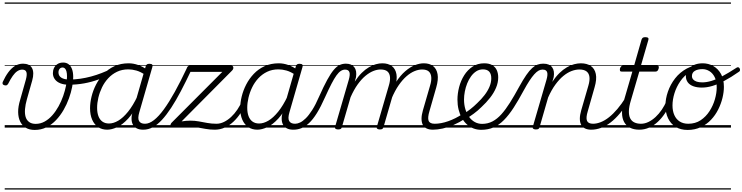

<svg xmlns="http://www.w3.org/2000/svg" viewBox="-38 -1030 5994 1550"><path d="M242 19Q200 19 170.5 1.5Q141 -16 125 -48.5Q109 -81 108.5 -125.5Q108 -170 125 -225L171 -388Q182 -429 175 -448.5Q168 -468 141 -468Q121 -468 102 -455.5Q83 -443 65 -417.5Q47 -392 28 -354Q23 -346 17.5 -342.5Q12 -339 0 -341Q-13 -344 -16.5 -352Q-20 -360 -15 -370Q5 -414 29.5 -447Q54 -480 83.5 -498Q113 -516 148 -516Q174 -516 192.5 -507Q211 -498 220.5 -480.5Q230 -463 230.5 -437.5Q231 -412 222 -380L179 -228Q167 -186 164 -150Q161 -114 168.5 -87.5Q176 -61 196.5 -45.5Q217 -30 250 -30Q289 -30 323 -49Q357 -68 385 -100Q413 -132 435 -172Q457 -212 472 -255Q487 -298 495 -338.5Q503 -379 503 -412Q503 -438 498.5 -454Q494 -470 486 -477.5Q478 -485 468 -485Q454 -485 449.5 -495Q445 -505 451 -515Q457 -525 473 -525Q497 -525 515 -512Q533 -499 543 -473Q553 -447 553 -408Q553 -373 544.5 -328.5Q536 -284 518.5 -235.5Q501 -187 475 -142Q449 -97 414.5 -60.5Q380 -24 337 -2.5Q294 19 242 19ZM0 490H604V500H0ZM0 -20H604V0H0ZM0 -505H604V-500H0ZM0 -1010H604V-1000H0Z M517 -346Q478 -346 449 -357.5Q420 -369 404.5 -390.5Q389 -412 389 -439Q389 -462 398 -481Q407 -500 425.5 -512.5Q444 -525 472 -525Q486 -525 489 -515Q492 -505 486.5 -495Q481 -485 468 -485Q452 -485 443 -474Q434 -463 434 -445Q434 -418 457 -403Q480 -388 521 -388Q566 -388 610.5 -394.5Q655 -401 697.5 -412.5Q740 -424 781.5 -440Q823 -456 861 -475Q874 -481 880 -474Q886 -467 884.5 -455.5Q883 -444 872 -439Q817 -410 759.5 -389Q702 -368 641.5 -357Q581 -346 517 -346ZM604 490H623V500H604ZM604 -20H623V0H604ZM604 -505H623V-500H604ZM604 -1010H623V-1000H604Z M828 17Q785 17 754 -4Q723 -25 706 -64Q689 -103 689 -156Q689 -200 701 -250Q713 -300 737.5 -347.5Q762 -395 799 -434Q836 -473 886.5 -496Q937 -519 1001 -519Q1039 -519 1078 -505Q1117 -491 1149 -467L1138 -423Q1097 -451 1063 -460.5Q1029 -470 998 -470Q947 -470 906.5 -450.5Q866 -431 835.5 -398Q805 -365 785.5 -324.5Q766 -284 756 -241.5Q746 -199 746 -160Q746 -121 756.5 -92.5Q767 -64 788.5 -48.5Q810 -33 842 -33Q878 -33 917 -56Q956 -79 996 -128.5Q1036 -178 1072 -254L1085 -213Q1044 -124 997.5 -73.5Q951 -23 907 -3Q863 17 828 17ZM1117 17Q1088 17 1067.5 7Q1047 -3 1036 -22Q1025 -41 1024 -68Q1023 -95 1033 -129L1138 -494Q1142 -506 1148.5 -510.5Q1155 -515 1168 -515Q1186 -515 1191 -508Q1196 -501 1192 -489L1087 -125Q1072 -75 1084.5 -53Q1097 -31 1132 -31Q1141 -31 1145 -23.5Q1149 -16 1147.5 -7Q1146 2 1138.5 9.5Q1131 17 1117 17ZM622 490H1257V500H622ZM622 -20H1257V0H622ZM622 -505H1257V-500H622ZM622 -1010H1257V-1000H622Z M1119 17Q1108 17 1103.5 9.5Q1099 2 1101 -7Q1103 -16 1111 -23.5Q1119 -31 1133 -31Q1167 -31 1205 -60.5Q1243 -90 1285 -147.5Q1327 -205 1373.5 -289Q1420 -373 1471 -481Q1475 -488 1482 -489Q1489 -490 1496 -486.5Q1503 -483 1506.5 -476.5Q1510 -470 1506 -463Q1462 -370 1422 -294Q1382 -218 1344 -160Q1306 -102 1269.5 -62.5Q1233 -23 1196 -3Q1159 17 1119 17ZM1257 490H1340V500H1257ZM1257 -20H1340V0H1257ZM1257 -505H1340V-500H1257ZM1257 -1010H1340V-1000H1257Z M1696 17Q1657 17 1621.5 10.5Q1586 4 1551.5 -2Q1517 -8 1479 -8Q1453 -8 1429 -6.5Q1405 -5 1385.5 -2.5Q1366 0 1353 0Q1343 0 1339.5 -7Q1336 -14 1338.5 -23Q1341 -32 1346 -38L1757 -450H1480Q1471 -450 1468 -456Q1465 -462 1468 -475Q1472 -487 1478 -493.5Q1484 -500 1493 -500H1828Q1839 -500 1843 -493.5Q1847 -487 1845.5 -478Q1844 -469 1836 -461L1428 -50Q1448 -53 1464 -54.5Q1480 -56 1498 -56Q1534 -56 1567 -50Q1600 -44 1635 -37.5Q1670 -31 1710 -31Q1720 -31 1723 -24.5Q1726 -18 1724 -6Q1722 6 1714.5 11.5Q1707 17 1696 17ZM1339 490H1834V500H1339ZM1339 -20H1834V0H1339ZM1339 -505H1834V-500H1339ZM1339 -1010H1834V-1000H1339Z M1696 17Q1685 17 1680 9.5Q1675 2 1677 -7Q1679 -16 1687 -23.5Q1695 -31 1710 -31Q1740 -31 1770 -45.5Q1800 -60 1827.5 -85.5Q1855 -111 1878 -145Q1901 -179 1917 -217Q1921 -228 1930 -228Q1939 -228 1946 -221.5Q1953 -215 1949 -204Q1931 -158 1905 -118Q1879 -78 1846.5 -47.5Q1814 -17 1776 0Q1738 17 1696 17ZM1834 490V500ZM1834 -20V0ZM1834 -505V-500ZM1834 -1010V-1000Z M2040 17Q1997 17 1966 -4Q1935 -25 1918 -64Q1901 -103 1901 -156Q1901 -200 1913 -250Q1925 -300 1949.5 -347.5Q1974 -395 2011 -434Q2048 -473 2098.5 -496Q2149 -519 2213 -519Q2251 -519 2290 -505Q2329 -491 2361 -467L2350 -423Q2309 -451 2275 -460.5Q2241 -470 2210 -470Q2159 -470 2118.5 -450.5Q2078 -431 2047.5 -398Q2017 -365 1997.5 -324.5Q1978 -284 1968 -241.5Q1958 -199 1958 -160Q1958 -121 1968.5 -92.5Q1979 -64 2000.5 -48.5Q2022 -33 2054 -33Q2090 -33 2129 -56Q2168 -79 2208 -128.5Q2248 -178 2284 -254L2297 -213Q2256 -124 2209.5 -73.5Q2163 -23 2119 -3Q2075 17 2040 17ZM2329 17Q2300 17 2279.5 7Q2259 -3 2248 -22Q2237 -41 2236 -68Q2235 -95 2245 -129L2350 -494Q2354 -506 2360.5 -510.5Q2367 -515 2380 -515Q2398 -515 2403 -508Q2408 -501 2404 -489L2299 -125Q2284 -75 2296.5 -53Q2309 -31 2344 -31Q2353 -31 2357 -23.5Q2361 -16 2359.5 -7Q2358 2 2350.5 9.5Q2343 17 2329 17ZM1834 490H2469V500H1834ZM1834 -20H2469V0H1834ZM1834 -505H2469V-500H1834ZM1834 -1010H2469V-1000H1834Z M2331 17Q2322 17 2318 9.5Q2314 2 2316 -7Q2318 -16 2325.5 -23.5Q2333 -31 2345 -31Q2363 -31 2384.5 -41Q2406 -51 2430.5 -75Q2455 -99 2482.5 -142Q2510 -185 2538 -250Q2575 -333 2603.5 -385Q2632 -437 2656 -465.5Q2680 -494 2703.5 -505Q2727 -516 2754 -516Q2764 -516 2767 -509Q2770 -502 2768 -492.5Q2766 -483 2760.5 -475.5Q2755 -468 2747 -468Q2730 -468 2713 -457Q2696 -446 2678 -421Q2660 -396 2638 -353.5Q2616 -311 2587 -247Q2552 -168 2520 -116.5Q2488 -65 2456.5 -36Q2425 -7 2394.5 5Q2364 17 2331 17ZM2469 490H2569V500H2469ZM2469 -20H2569V0H2469ZM2469 -505H2569V-500H2469ZM2469 -1010H2569V-1000H2469Z M2691 15Q2679 15 2671.5 10Q2664 5 2667 -6L2778 -387Q2790 -429 2782.5 -448.5Q2775 -468 2748 -468Q2737 -468 2732 -475.5Q2727 -483 2728 -492.5Q2729 -502 2736 -509Q2743 -516 2754 -516Q2777 -516 2794 -509Q2811 -502 2822 -488Q2833 -474 2836.5 -453.5Q2840 -433 2836 -407L2826 -371Q2853 -413 2882 -441.5Q2911 -470 2940 -487Q2969 -504 2996.5 -511.5Q3024 -519 3048 -519Q3096 -519 3125.5 -496.5Q3155 -474 3162.5 -431Q3170 -388 3151 -325L3058 -4Q3055 6 3049 10.5Q3043 15 3028 15Q3016 15 3008.5 10Q3001 5 3004 -6L3101 -339Q3113 -378 3110.5 -407.5Q3108 -437 3090 -453Q3072 -469 3034 -469Q3006 -469 2975 -456.5Q2944 -444 2912 -417.5Q2880 -391 2849.5 -348.5Q2819 -306 2792 -245L2722 -4Q2720 6 2713 10.5Q2706 15 2691 15ZM3457 17Q3427 17 3406 7Q3385 -3 3375 -23Q3365 -43 3365 -72Q3365 -101 3376 -139L3434 -339Q3446 -378 3443.5 -407.5Q3441 -437 3423.5 -453Q3406 -469 3369 -469Q3341 -469 3309 -456Q3277 -443 3244.5 -415Q3212 -387 3181 -342.5Q3150 -298 3123 -234H3099Q3124 -313 3159 -367Q3194 -421 3233.5 -455Q3273 -489 3311.5 -504Q3350 -519 3383 -519Q3430 -519 3458.5 -496.5Q3487 -474 3494.5 -431Q3502 -388 3484 -325L3429 -133Q3413 -80 3422 -55.5Q3431 -31 3471 -31Q3480 -31 3484 -23.5Q3488 -16 3486.5 -7Q3485 2 3478 9.5Q3471 17 3457 17ZM2569 490H3596V500H2569ZM2569 -20H3596V0H2569ZM2569 -505H3596V-500H2569ZM2569 -1010H3596V-1000H2569Z M3457 17Q3444 17 3440 9.5Q3436 2 3439 -7Q3442 -16 3450.5 -23.5Q3459 -31 3471 -31Q3522 -31 3580.5 -51.5Q3639 -72 3697 -110Q3705 -115 3711.5 -112Q3718 -109 3722 -101Q3726 -93 3725.5 -85Q3725 -77 3717 -72Q3671 -42 3625 -22Q3579 -2 3536 7.5Q3493 17 3457 17ZM3595 490V500ZM3595 -20V0ZM3595 -505V-500ZM3595 -1010V-1000Z M3696 -106Q3729 -125 3759 -148.5Q3789 -172 3815 -198Q3848 -229 3873.5 -262Q3899 -295 3913.5 -329.5Q3928 -364 3928 -398Q3928 -433 3911.5 -451.5Q3895 -470 3860 -470Q3850 -470 3845.5 -477Q3841 -484 3842.5 -494Q3844 -504 3851 -511.5Q3858 -519 3871 -519Q3911 -519 3936 -504Q3961 -489 3972.5 -463.5Q3984 -438 3984 -405Q3984 -363 3966.5 -321.5Q3949 -280 3918.5 -241Q3888 -202 3848 -165Q3820 -137 3786 -112Q3752 -87 3717 -66ZM3596 490H4040V500H3596ZM3596 -20H4040V0H3596ZM3596 -505H4040V-500H3596ZM3596 -1010H4040V-1000H3596Z M3847 18Q3813 18 3783.5 6.5Q3754 -5 3730.5 -26.5Q3707 -48 3690 -78.5Q3673 -109 3664 -146Q3655 -183 3655 -225Q3655 -275 3668.5 -327Q3682 -379 3709.5 -422.5Q3737 -466 3777.5 -492.5Q3818 -519 3871 -519Q3881 -519 3885 -511.5Q3889 -504 3887 -494Q3885 -484 3878 -477Q3871 -470 3861 -470Q3831 -470 3807 -454.5Q3783 -439 3764.5 -413.5Q3746 -388 3733.5 -356.5Q3721 -325 3714.5 -291Q3708 -257 3708 -227Q3708 -184 3719 -148Q3730 -112 3749.5 -85.5Q3769 -59 3795.5 -44.5Q3822 -30 3854 -30Q3900 -30 3938 -50Q3976 -70 4010 -108Q4044 -146 4079 -201.5Q4114 -257 4153 -329Q4185 -387 4210.5 -424Q4236 -461 4258.5 -481Q4281 -501 4302 -508.5Q4323 -516 4346 -516Q4357 -516 4361.5 -509Q4366 -502 4365 -492.5Q4364 -483 4357 -475.5Q4350 -468 4339 -468Q4324 -468 4308.5 -459Q4293 -450 4275 -430Q4257 -410 4236 -378Q4215 -346 4190 -300Q4147 -220 4108.5 -160.5Q4070 -101 4030.5 -61Q3991 -21 3946.5 -1.5Q3902 18 3847 18ZM4040 490H4165V500H4040ZM4040 -20H4165V0H4040ZM4040 -505H4165V-500H4040ZM4040 -1010H4165V-1000H4040Z M4735 17Q4706 17 4685 7Q4664 -3 4653.5 -23Q4643 -43 4643 -72Q4643 -101 4654 -139L4712 -339Q4724 -380 4720.5 -409Q4717 -438 4697 -453.5Q4677 -469 4639 -469Q4609 -469 4576 -456.5Q4543 -444 4510 -417Q4477 -390 4445.5 -347Q4414 -304 4387 -243L4318 -4Q4316 6 4309.5 10.5Q4303 15 4287 15Q4276 15 4268 10Q4260 5 4263 -6L4374 -387Q4386 -429 4378.5 -448.5Q4371 -468 4344 -468Q4333 -468 4328 -475.5Q4323 -483 4324.5 -492.5Q4326 -502 4332.5 -509Q4339 -516 4350 -516Q4374 -516 4391.5 -508.5Q4409 -501 4419.5 -486.5Q4430 -472 4433 -452.5Q4436 -433 4432 -408L4421 -369Q4449 -412 4478.5 -440.5Q4508 -469 4538 -486.5Q4568 -504 4597 -511.5Q4626 -519 4651 -519Q4700 -519 4731.5 -497.5Q4763 -476 4772 -433Q4781 -390 4762 -325L4707 -132Q4691 -80 4700.5 -55.5Q4710 -31 4750 -31Q4759 -31 4763 -23.5Q4767 -16 4765.5 -7Q4764 2 4756.5 9.5Q4749 17 4735 17ZM4165 490H4874V500H4165ZM4165 -20H4874V0H4165ZM4165 -505H4874V-500H4165ZM4165 -1010H4874V-1000H4165Z M4735 17Q4724 17 4719 9.5Q4714 2 4716 -7Q4718 -16 4726 -23.5Q4734 -31 4749 -31Q4779 -31 4812 -44Q4845 -57 4878.5 -83.5Q4912 -110 4946 -150Q4980 -190 5014 -244Q5022 -256 5031 -254.5Q5040 -253 5044.5 -244Q5049 -235 5043 -225Q5006 -162 4968 -116.5Q4930 -71 4891.5 -41.5Q4853 -12 4813.5 2.5Q4774 17 4735 17ZM4873 490V500ZM4873 -20V0ZM4873 -505V-500ZM4873 -1010V-1000Z M5123 17Q5079 17 5048 1Q5017 -15 5000.5 -45Q4984 -75 4983.5 -118Q4983 -161 4998 -215L5067 -452H4981Q4970 -452 4967.5 -458.5Q4965 -465 4967 -477Q4971 -489 4977 -494.5Q4983 -500 4993 -500H5081L5141 -710Q5145 -721 5151.5 -725.5Q5158 -730 5172 -730Q5188 -730 5194 -724Q5200 -718 5196 -707L5136 -500H5266Q5277 -500 5279.5 -494Q5282 -488 5279 -476Q5275 -463 5269 -457.5Q5263 -452 5253 -452H5123L5055 -219Q5040 -170 5039 -134.5Q5038 -99 5049 -76Q5060 -53 5082.5 -42Q5105 -31 5136 -31Q5146 -31 5150.5 -23.5Q5155 -16 5153.5 -7Q5152 2 5144.5 9.5Q5137 17 5123 17ZM4874 490H5262V500H4874ZM4874 -20H5262V0H4874ZM4874 -505H5262V-500H4874ZM4874 -1010H5262V-1000H4874Z M5123 17Q5112 17 5107 9.5Q5102 2 5104 -7Q5106 -16 5114 -23.5Q5122 -31 5137 -31Q5167 -31 5197 -45.5Q5227 -60 5254.5 -85.5Q5282 -111 5305 -145Q5328 -179 5344 -217Q5348 -228 5357 -228Q5366 -228 5373 -221.5Q5380 -215 5376 -204Q5358 -158 5332 -118Q5306 -78 5273.5 -47.5Q5241 -17 5203 0Q5165 17 5123 17ZM5261 490V500ZM5261 -20V0ZM5261 -505V-500ZM5261 -1010V-1000Z M5513 19Q5456 19 5416 -6Q5376 -31 5355 -75.5Q5334 -120 5334 -177Q5334 -232 5354 -290Q5374 -348 5412 -397Q5450 -446 5506 -476.5Q5562 -507 5636 -507L5633 -476Q5575 -476 5530 -447.5Q5485 -419 5454 -374Q5423 -329 5407 -277.5Q5391 -226 5391 -179Q5391 -134 5406 -100.5Q5421 -67 5449.5 -49Q5478 -31 5518 -31Q5576 -31 5618.5 -59.5Q5661 -88 5690 -133Q5719 -178 5733.5 -229Q5748 -280 5748 -325Q5748 -375 5731.5 -407.5Q5715 -440 5688.5 -456Q5662 -472 5633 -472Q5595 -472 5571.5 -458Q5548 -444 5548 -416Q5548 -400 5558 -388.5Q5568 -377 5586.5 -371Q5605 -365 5632 -365Q5665 -365 5704 -376.5Q5743 -388 5793 -414.5Q5843 -441 5909 -484Q5917 -489 5923.5 -486.5Q5930 -484 5933.5 -477Q5937 -470 5936 -462.5Q5935 -455 5928 -451Q5862 -405 5809 -377Q5756 -349 5712.5 -336Q5669 -323 5628 -323Q5588 -323 5558.5 -334Q5529 -345 5514 -366Q5499 -387 5499 -415Q5499 -444 5516 -467.5Q5533 -491 5563.5 -505Q5594 -519 5635 -519Q5681 -519 5720 -497Q5759 -475 5782.5 -433Q5806 -391 5806 -329Q5806 -287 5794.5 -239.5Q5783 -192 5760 -146Q5737 -100 5702 -63Q5667 -26 5619.5 -3.5Q5572 19 5513 19ZM5262 490H5863V500H5262ZM5262 -20H5863V0H5262ZM5262 -505H5863V-500H5262ZM5262 -1010H5863V-1000H5262Z"/></svg>

Font: Playwrite TZ Guides
Style: Regular
Weight: 400
Designer: Veronika Burian, José Scaglione
Foundry: TypeTogether
Version: Version 1.003